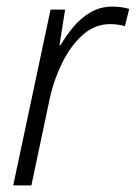

<svg xmlns="http://www.w3.org/2000/svg" viewBox="-20 -561 411 581"><path d="M20 0 133 -532H177L160 -424H163Q180 -453 202.5 -480Q225 -507 254.5 -524Q284 -541 320 -541Q348 -541 371 -534L358 -482Q337 -488 313 -488Q267 -488 230.5 -455.5Q194 -423 168.5 -371.5Q143 -320 131 -265L75 0Z"/></svg>

Font: Noto Sans SemiCondensed Light
Style: Italic
Weight: 300
Width: 4
Italic angle: -12°
Designer: Monotype Design Team
Foundry: Monotype Imaging Inc.
Version: Version 2.013; ttfautohint (v1.8.4.7-5d5b)